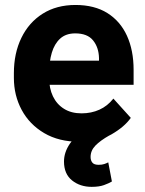

<svg xmlns="http://www.w3.org/2000/svg" viewBox="-20 -558 581 769"><path d="M297.9 9.8Q215.8 9.8 157 -24.9Q98.1 -59.6 66.9 -117.7Q35.6 -175.8 35.6 -246.1V-265.1Q35.6 -344.7 65.7 -406.5Q95.7 -468.3 151.1 -503.2Q206.5 -538.1 282.2 -538.1Q358.4 -538.1 410.2 -505.6Q461.9 -473.1 488.5 -414.8Q515.1 -356.4 515.1 -278.3V-218.3H96.2V-314.9H376.5V-325.7Q375.5 -368.2 352.8 -396.2Q330.1 -424.3 281.3 -424.3Q244.1 -424.3 221.2 -403.6Q198.2 -382.8 187.5 -346.9Q176.8 -311 176.8 -265.1V-246.1Q176.8 -204.1 192.1 -172.1Q207.5 -140.1 236.6 -122.1Q265.6 -104 306.6 -104Q345.7 -104 378.2 -118.7Q410.6 -133.3 434.1 -163.1L503.9 -85.9Q478.5 -49.8 426.8 -20Q375 9.8 297.9 9.8ZM345.7 -44.9 418 -15.6Q381.8 4.9 362.3 24.9Q342.8 44.9 342.8 70.8Q342.8 84.5 349.9 93.3Q356.9 102.1 375 102.1Q388.7 102.1 397.9 98.9Q407.2 95.7 413.6 92.3L428.2 168.9Q416 176.3 396.5 183.3Q377 190.4 347.2 190.4Q300.8 190.4 268.6 164.6Q236.3 138.7 236.3 88.9Q236.3 52.2 259.8 17.6Q283.2 -17.1 345.7 -44.9Z"/></svg>

Font: RobotoDEMO
Style: Regular
Weight: 400
Designer: Christian Robertson
Foundry: Google
Version: Version 2.136